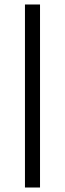

<svg xmlns="http://www.w3.org/2000/svg" viewBox="-20 -680 289 854"><path d="M91 154V-660H158V154Z"/></svg>

Font: Bricolage Grotesque 12pt Light
Style: Regular
Weight: 300
Designer: Mathieu Triay
Foundry: Atelier Triay
Version: Version 1.001; ttfautohint (v1.8.4.7-5d5b);gftools[0.9.33.de